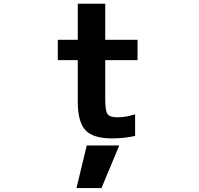

<svg xmlns="http://www.w3.org/2000/svg" viewBox="-20 -712 1040 1004"><path d="M433.6 48.8H603.5L510.7 271.5H379.9ZM530.3 -503.9H699.2V-397.5H530.3V-195.3Q530.3 -132.8 542 -115.7Q553.7 -98.6 594.7 -98.6Q638.7 -98.6 686.5 -114.3V-1Q626 11.7 565.4 11.7Q466.8 11.7 426.8 -31.2Q386.7 -74.2 386.7 -181.6V-397.5H282.2V-503.9H386.7V-692.4H530.3Z"/></svg>

Font: Gen Shin Gothic Monospace Bold
Style: Bold
Weight: 700
Designer: [Source Han Sans]
Ryoko NISHIZUKA  (kana & ideographs); Paul D. Hunt (Latin, Greek & Cyrillic); Wenlong ZHANG  (bopomofo
Version: Version 1.002.20150607